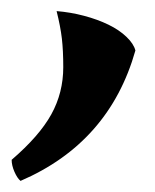

<svg xmlns="http://www.w3.org/2000/svg" viewBox="-20 -157 280 346"><path d="M17 169Q11 164 6 152.5Q1 141 1 131Q51 88 72.5 49Q94 10 94 -36Q94 -66 91.5 -87.5Q89 -109 82 -137Q107 -135 131.5 -128.5Q156 -122 175.5 -112.5Q195 -103 208 -90.5Q221 -78 224 -66Q177 100 17 169Z"/></svg>

Font: Kaushan Script
Style: Regular
Weight: 400
Designer: Pablo Impallari
Foundry: Pablo Impallari
Version: Version 1.002